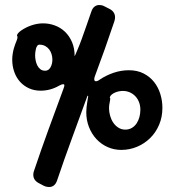

<svg xmlns="http://www.w3.org/2000/svg" viewBox="-20 -582 684 766"><path d="M344.2 -535.2Q348.6 -548.8 356.9 -555.4Q365.2 -562 376 -562Q380.4 -562 385.5 -561Q390.6 -560.1 396 -557.1L414.1 -547.9Q426.8 -542 432.9 -533.2Q439 -524.4 439 -513.2Q439 -504.9 436 -496.1Q417.5 -440.9 398.4 -387.2Q379.4 -333.5 358.9 -278.8Q356 -271.5 356 -266.1Q356 -257.8 362.8 -257.8Q369.6 -257.8 378.9 -265.1Q404.8 -282.2 434.3 -292Q463.9 -301.8 494.1 -301.8Q527.8 -301.8 553 -288.8Q578.1 -275.9 594.7 -254.9Q611.3 -233.9 619.6 -207Q627.9 -180.2 627.9 -151.9Q627.9 -114.7 614.7 -84Q601.6 -53.2 578.9 -31Q556.2 -8.8 526.4 3.7Q496.6 16.1 463.9 16.1Q435.1 16.1 409.7 4.9Q384.3 -6.3 365.2 -26.6Q346.2 -46.9 335.2 -74.5Q324.2 -102.1 324.2 -134.8Q324.2 -144.5 325.4 -154.8Q326.7 -165 328.1 -174.8L332 -199.2L329.1 -200.2Q298.3 -115.2 267.6 -31.7Q236.8 51.8 208 137.2Q199.2 164.1 175.8 164.1Q171.4 164.1 166.3 163.1Q161.1 162.1 154.8 159.2L137.2 149.9Q112.8 138.2 112.8 115.2Q112.8 106.4 116.2 98.1Q144 15.6 173.3 -64.9Q202.6 -145.5 232.9 -227.1Q234.4 -231.4 235.6 -235.1Q236.8 -238.8 236.8 -241.2Q236.8 -246.1 231.9 -246.1Q226.6 -246.1 215.8 -240.2Q199.2 -230.5 180.4 -225.3Q161.6 -220.2 142.1 -220.2Q116.7 -220.2 95.7 -229.7Q74.7 -239.3 59.8 -255.9Q44.9 -272.5 36.9 -295.2Q28.8 -317.9 28.8 -344.2Q28.8 -356.9 30.8 -368.4Q32.7 -379.9 35.4 -389.4Q38.1 -398.9 40.8 -405.8Q43.5 -412.6 44.9 -416Q47.9 -422.9 48.8 -427Q49.8 -431.2 49.8 -434.1Q49.8 -436.5 48.8 -437.5Q47.9 -438.5 47.9 -440.9Q47.9 -443.8 51.8 -449Q55.7 -454.1 64 -460Q84.5 -474.1 107.2 -481.4Q129.9 -488.8 151.9 -488.8Q176.8 -488.8 199.5 -480.2Q222.2 -471.7 239.5 -455.1Q256.8 -438.5 267.3 -414.1Q277.8 -389.6 277.8 -357.9Q277.8 -356.9 281 -364.3Q284.2 -371.6 288.8 -382.6Q293.5 -393.6 298.3 -405.8Q303.2 -418 306.2 -426.8Q315.9 -454.1 325.4 -481Q335 -507.8 344.2 -535.2ZM480 -64.9Q495.1 -64.9 506.6 -72Q518.1 -79.1 525.4 -90.3Q532.7 -101.6 536.4 -115.7Q540 -129.9 540 -144Q540 -161.1 534.4 -175Q528.8 -189 519.3 -198.7Q509.8 -208.5 497.1 -213.9Q484.4 -219.2 470.2 -219.2Q463.4 -219.2 455.3 -217.8Q447.3 -216.3 439.7 -213.1Q432.1 -210 426 -205.1Q419.9 -200.2 418 -193.8Q419.9 -189.9 419.9 -188Q419.9 -185.1 418.9 -180.7Q418 -176.3 417 -169.9Q416 -165.5 415.5 -160.9Q415 -156.2 415 -149.9Q415 -135.7 419.2 -120.6Q423.3 -105.5 431.6 -93Q439.9 -80.6 452.1 -72.8Q464.4 -64.9 480 -64.9ZM120.1 -360.8Q120.1 -352.1 122.1 -341.6Q124 -331.1 128.4 -321.8Q132.8 -312.5 140.6 -306.2Q148.4 -299.8 160.2 -299.8Q173.8 -299.8 181.4 -313.2Q189 -326.7 189 -344.2Q189 -355 185.8 -365.7Q182.6 -376.5 176.3 -384.8Q169.9 -393.1 160.2 -398.4Q150.4 -403.8 137.2 -403.8Q131.8 -403.8 128.4 -398.9Q125 -394 123.3 -387.2Q121.6 -380.4 120.8 -373Q120.1 -365.7 120.1 -360.8Z"/></svg>

Font: Gochi Hand
Style: Regular
Weight: 400
Designer: Juan Pablo del Peral
Foundry: Juan Pablo del Peral
Version: Version 1.001